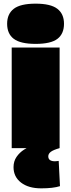

<svg xmlns="http://www.w3.org/2000/svg" viewBox="-20 -810 390 1050"><path d="M175 -570Q92 -570 55.5 -597.5Q19 -625 19 -680Q19 -734 55.5 -762Q92 -790 175 -790Q257 -790 293.5 -762Q330 -734 330 -680Q330 -625 294 -597.5Q258 -570 175 -570ZM44 0V-550H306V0ZM205 220Q136 220 95 188.5Q54 157 54 104Q54 72 70.5 48Q87 24 112 8Q137 -8 163 -14L306 0Q271 10 257.5 20.5Q244 31 244 45Q244 72 281 72Q288 72 292.5 71Q297 70 301 70L308 208Q271 220 205 220Z"/></svg>

Font: Georama Expanded Black
Style: Regular
Weight: 900
Width: 7
Designer: Jean-Baptiste Levee
Foundry: Production Type
Version: Version 1.000